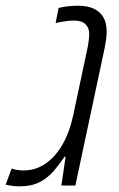

<svg xmlns="http://www.w3.org/2000/svg" viewBox="-43 -660 424 683"><path d="M26.4 2.9Q14.2 2.9 2.7 1.5Q-8.8 0 -22.9 -2.9L-1.5 -60.5Q7.3 -57.1 17.8 -55.4Q28.3 -53.7 41 -53.7Q83 -53.7 118.2 -77.4Q153.3 -101.1 179 -145.3Q204.6 -189.5 217.8 -251.5L268.6 -490.7Q271.5 -505.4 272.9 -517.8Q274.4 -530.3 274.4 -539.1Q274.4 -561 261 -574Q247.6 -586.9 220.2 -586.9Q207 -586.9 190.7 -584.7Q174.3 -582.5 154.8 -578.1L165.5 -631.8Q183.1 -636.2 200.4 -637.9Q217.8 -639.6 234.9 -639.6Q267.6 -639.6 290 -629.4Q312.5 -619.1 324.5 -598.9Q336.4 -578.6 336.4 -547.9Q336.4 -534.2 334.5 -520Q332.5 -505.9 329.6 -490.7L225.1 0H175.3L190.4 -102.5H186.5Q168 -74.7 147 -50.5Q126 -26.4 97.2 -11.7Q68.4 2.9 26.4 2.9Z"/></svg>

Font: Open Sans SemiCondensed Light
Style: Italic
Weight: 300
Width: 4
Italic angle: -12°
Designer: Monotype Design Team
Foundry: Monotype Imaging Inc.
Version: Version 3.000